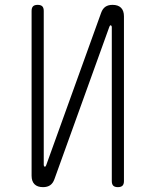

<svg xmlns="http://www.w3.org/2000/svg" viewBox="-20 -760 640 790"><path d="M490 -693V-15Q490 -2 484 4Q478 10 465 10Q452 10 446 4Q440 -2 440 -15V-650Q438 -656 436 -656Q434 -656 432.5 -654.5Q431 -653 430 -650L204 -23Q198 -6 186.5 2Q175 10 157 10Q134 10 122 -2Q110 -14 110 -37V-715Q110 -728 116 -734Q122 -740 135 -740Q148 -740 154 -734Q160 -728 160 -715V-80Q162 -74 164 -74Q166 -74 167.5 -75.5Q169 -77 170 -80L396 -707Q402 -724 413.5 -732Q425 -740 443 -740Q466 -740 478 -728Q490 -716 490 -693Z"/></svg>

Font: Maple Mono Thin
Style: Regular
Weight: 250
Monospace: yes
Designer: subframe7536
Version: Version 7.000